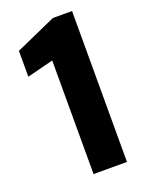

<svg xmlns="http://www.w3.org/2000/svg" viewBox="-134 -768 642 837"><g transform="rotate(-20 187.0 -350.0)"><path d="M152 0V-527L30 -496V-616L218 -700H307V0Z"/></g></svg>

Font: DM Sans 18pt Black
Style: Regular
Weight: 900
Designer: Colophon Foundry, Jonny Pinhorn
Foundry: Colophon Foundry
Version: Version 4.004;gftools[0.9.30]